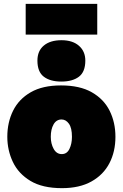

<svg xmlns="http://www.w3.org/2000/svg" viewBox="-20 -962 638 998"><path d="M302 16Q201 16 138.5 -21.5Q76 -59 47 -120Q18 -181 18 -251Q18 -326 48 -386.5Q78 -447 139.8 -482.5Q201.5 -518 297 -518Q395 -518 457.5 -482.2Q520 -446.5 550 -386Q580 -325.5 580 -251Q580 -174 548.8 -113.8Q517.5 -53.5 455.5 -18.8Q393.5 16 302 16ZM301 -161Q328 -161 341 -188Q354 -215 354 -251Q354 -297 338.2 -319Q322.5 -341 300 -341Q273 -341 258.5 -315.5Q244 -290 244 -251Q244 -215 259 -188Q274 -161 301 -161ZM298.5 -538Q241 -538 207.8 -563.2Q174.5 -588.5 174.5 -647Q174.5 -697.5 207.8 -725.2Q241 -753 299.5 -753Q357.5 -753 390.5 -724Q423.5 -695 423.5 -647Q423.5 -588.5 390.2 -563.2Q357 -538 298.5 -538ZM113.5 -782V-942H485.5V-782Z"/></svg>

Font: Commissioner Black
Style: Regular
Weight: 900
Designer: Kostas Bartsokas
Foundry: Kostas Bartsokas
Version: Version 1.000; ttfautohint (v1.8.3)